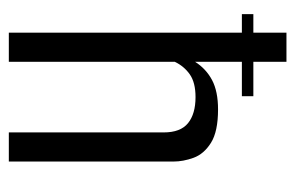

<svg xmlns="http://www.w3.org/2000/svg" viewBox="-137 -532 669 435"><g transform="rotate(90 197.5 -314.5)"><path d="M12 -528V-554H198V-528ZM54 -629H120V-422Q136 -447 161.5 -460.5Q187 -474 228 -474Q278 -474 303.5 -458Q329 -442 337.5 -418.5Q346 -395 346 -373V0H280V-351Q280 -389 259 -406Q238 -423 200 -423Q167 -423 148.5 -410Q130 -397 120 -376V0H54Z"/></g></svg>

Font: Smooch Sans Thin Medium
Style: Regular
Weight: 500
Version: Version 1.010